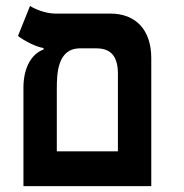

<svg xmlns="http://www.w3.org/2000/svg" viewBox="-20 -632 626 652"><path d="M59.6 0H493.7V-434.6C493.7 -530.3 441.4 -585.9 354.5 -585.9H167.5C133.8 -585.9 96.7 -602.1 82 -611.8L41 -509.8C62.5 -493.7 99.6 -473.6 127.9 -468.8V-463.9C88.9 -449.7 61 -406.2 59.6 -338.4ZM252 -467.8H307.6C356.4 -467.8 380.4 -440.4 380.4 -381.8V-118.2H172.9V-329.1C172.9 -382.3 174.8 -467.8 252 -467.8Z"/></svg>

Font: Cascadia Code NF SemiBold
Style: Regular
Weight: 600
Monospace: yes
Designer: Aaron Bell
Foundry: Saja Typeworks
Version: Version 2404.023